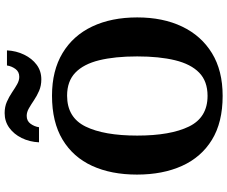

<svg xmlns="http://www.w3.org/2000/svg" viewBox="-96 -873 979 827"><g transform="rotate(-90 393.5 -459.5)"><path d="M394 10Q280 10 205 -36Q130 -82 92.5 -165Q55 -248 55 -359Q55 -470 92.5 -552Q130 -634 205.5 -679.5Q281 -725 395 -725Q503 -725 578.5 -679.5Q654 -634 693 -551.5Q732 -469 732 -358Q732 -247 692.5 -164.5Q653 -82 578 -36Q503 10 394 10ZM394 -55Q457 -55 494 -91Q531 -127 547.5 -195Q564 -263 564 -358Q564 -454 547.5 -521.5Q531 -589 494 -624.5Q457 -660 395 -660Q301 -660 262 -580.5Q223 -501 223 -358Q223 -215 262 -135Q301 -55 394 -55ZM465 -771Q438 -771 416 -780.5Q394 -790 375.5 -802.5Q357 -815 340.5 -824.5Q324 -834 308 -834Q286 -834 274 -817.5Q262 -801 259 -781H194Q196 -822 212.5 -855.5Q229 -889 256.5 -909Q284 -929 320 -929Q347 -929 368.5 -919.5Q390 -910 408.5 -897.5Q427 -885 443.5 -875.5Q460 -866 476 -866Q498 -866 510 -882.5Q522 -899 525 -919H590Q588 -879 571.5 -845Q555 -811 528 -791Q501 -771 465 -771Z"/></g></svg>

Font: Noto Serif Gujarati
Style: Bold
Weight: 700
Version: Version 2.102